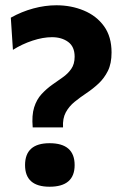

<svg xmlns="http://www.w3.org/2000/svg" viewBox="-20 -695 462 728"><path d="M104 -212Q100 -258 109.5 -288Q119 -318 137.5 -338Q156 -358 177 -373Q198 -388 217.5 -401.5Q237 -415 250 -433.5Q263 -452 263 -480Q263 -518 238.5 -536Q214 -554 177 -554Q143 -554 103.5 -541Q64 -528 29 -506L21 -628Q62 -651 106.5 -663Q151 -675 194 -675Q250 -675 298 -655Q346 -635 374.5 -595.5Q403 -556 403 -496Q403 -454 389 -426Q375 -398 353.5 -378Q332 -358 308 -342Q284 -326 263 -309Q242 -292 229.5 -269Q217 -246 219 -212ZM168 13Q75 13 75 -69Q75 -152 168 -152Q263 -152 263 -69Q263 13 168 13Z"/></svg>

Font: Bricolage Grotesque 12pt Bricolage Grotesque 10pt Regular
Style: Bold
Weight: 700
Designer: Mathieu Triay
Foundry: Atelier Triay
Version: Version 1.001; ttfautohint (v1.8.4.7-5d5b);gftools[0.9.33.de